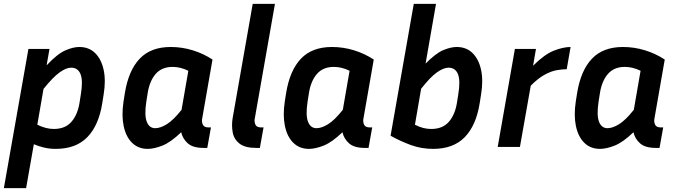

<svg xmlns="http://www.w3.org/2000/svg" viewBox="-24 -760 3505 993"><path d="M264 10Q233 10 205 3.5Q177 -3 151 -14L111 213H-4L123 -507H232L217 -422Q272 -481 313 -499Q354 -517 386 -517Q436 -517 468 -485.5Q500 -454 512 -399Q524 -344 512 -271L505 -227Q487 -112 428 -51Q369 10 264 10ZM344 -410Q318 -410 283.5 -385Q249 -360 201 -300L169 -115Q214 -93 254 -93Q313 -93 345 -129.5Q377 -166 387 -227L394 -271Q406 -343 392.5 -376.5Q379 -410 344 -410Z M1029 5Q974 5 947.5 -18.5Q921 -42 913 -76Q859 -24 816 -7Q773 10 740 10Q691 10 659 -21.5Q627 -53 615.5 -108.5Q604 -164 615 -236L622 -280Q641 -396 698.5 -456.5Q756 -517 859 -517Q917 -517 972.5 -500Q1028 -483 1075 -452L1021 -143Q1019 -128 1025.5 -114.5Q1032 -101 1055 -101H1067L1048 5ZM733 -236Q722 -164 735 -130.5Q748 -97 779 -97Q805 -97 838.5 -117.5Q872 -138 915 -192L950 -394Q909 -414 869 -414Q813 -414 781.5 -378Q750 -342 740 -280Z M1179 -148 1283 -740H1398L1293 -143Q1291 -128 1297.5 -114.5Q1304 -101 1327 -101H1339L1320 5H1301Q1243 5 1214.5 -17.5Q1186 -40 1179.5 -75.5Q1173 -111 1179 -148Z M1863 5Q1808 5 1781.5 -18.5Q1755 -42 1747 -76Q1693 -24 1650 -7Q1607 10 1574 10Q1525 10 1493 -21.5Q1461 -53 1449.5 -108.5Q1438 -164 1449 -236L1456 -280Q1475 -396 1532.5 -456.5Q1590 -517 1693 -517Q1751 -517 1806.5 -500Q1862 -483 1909 -452L1855 -143Q1853 -128 1859.5 -114.5Q1866 -101 1889 -101H1901L1882 5ZM1567 -236Q1556 -164 1569 -130.5Q1582 -97 1613 -97Q1639 -97 1672.5 -117.5Q1706 -138 1749 -192L1784 -394Q1743 -414 1703 -414Q1647 -414 1615.5 -378Q1584 -342 1574 -280Z M2457 -227Q2439 -112 2380 -51Q2321 10 2216 10Q2155 10 2100.5 -10Q2046 -30 1996 -58L2116 -740H2231L2177 -431Q2229 -484 2268 -500.5Q2307 -517 2338 -517Q2388 -517 2420 -485.5Q2452 -454 2464 -399Q2476 -344 2464 -271ZM2296 -410Q2270 -410 2235.5 -385.5Q2201 -361 2154 -301L2122 -115Q2145 -103 2165.5 -98Q2186 -93 2206 -93Q2265 -93 2297 -129.5Q2329 -166 2339 -227L2346 -271Q2358 -343 2344.5 -376.5Q2331 -410 2296 -410Z M2907 -402Q2884 -402 2855.5 -397Q2827 -392 2793.5 -374Q2760 -356 2721 -317L2665 0H2550L2639 -507H2748L2733 -420Q2792 -479 2840.5 -498Q2889 -517 2927 -517Z M3368 5Q3313 5 3286.5 -18.5Q3260 -42 3252 -76Q3198 -24 3155 -7Q3112 10 3079 10Q3030 10 2998 -21.5Q2966 -53 2954.5 -108.5Q2943 -164 2954 -236L2961 -280Q2980 -396 3037.5 -456.5Q3095 -517 3198 -517Q3256 -517 3311.5 -500Q3367 -483 3414 -452L3360 -143Q3358 -128 3364.5 -114.5Q3371 -101 3394 -101H3406L3387 5ZM3072 -236Q3061 -164 3074 -130.5Q3087 -97 3118 -97Q3144 -97 3177.5 -117.5Q3211 -138 3254 -192L3289 -394Q3248 -414 3208 -414Q3152 -414 3120.5 -378Q3089 -342 3079 -280Z"/></svg>

Font: Inria Sans
Style: Bold Italic
Weight: 700
Italic angle: -10°
Designer: Black Foundry Team
Foundry: Black Foundry
Version: Version 1.2; ttfautohint (v1.8.3)